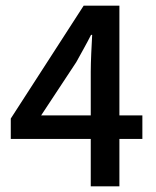

<svg xmlns="http://www.w3.org/2000/svg" viewBox="-20 -657 549 677"><path d="M482 -250H401V-637H275L18 -239V-167H300V0H401V-167H482ZM125 -250 249 -438C267 -471 285 -502 301 -534H305C303 -498 300 -440 300 -404V-250Z"/></svg>

Font: Cambridge Sans Medium
Style: Regular
Weight: 500
Version: Version 2.020;PS 002.020;hotconv 1.0.88;makeotf.lib2.5.64775